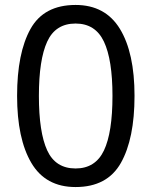

<svg xmlns="http://www.w3.org/2000/svg" viewBox="-20 -745 612 775"><path d="M523 -358Q523 -532 464 -628.5Q405 -725 285 -725Q157 -725 103 -628Q49 -531 49 -358Q49 -185 106.5 -87.5Q164 10 285 10Q413 10 468 -87.5Q523 -185 523 -358ZM137 -358Q137 -504 170.5 -577Q204 -650 285 -650Q365 -650 399.5 -577Q434 -504 434 -358Q434 -210 399.5 -137.5Q365 -65 285 -65Q204 -65 170.5 -138Q137 -211 137 -358Z"/></svg>

Font: Noto Sans Arabic UI
Style: Regular
Weight: 400
Designer: Nadine Chahine - Monotype Design Team
Foundry: Monotype Imaging Inc.
Version: Version 1.900